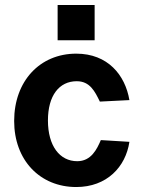

<svg xmlns="http://www.w3.org/2000/svg" viewBox="-20 -743 586 773"><path d="M361 -723H212V-581H361ZM287 -527C140 -527 37 -416 37 -256C37 -98 141 10 287 10C410 10 486 -71 501 -172L386 -179C370 -142 347 -94 291 -94C220 -94 173 -156 173 -258C173 -358 218 -416 289 -416C342 -416 362 -375 382 -334L501 -340C484 -441 414 -527 287 -527Z"/></svg>

Font: United Sans
Style: Bold
Weight: 700
Designer: Pablo Impallari, Rodrigo Fuenzalida (Modified by Dan O. Williams)
Version: Version 1.000;PS 001.000;hotconv 1.0.88;makeotf.lib2.5.64775